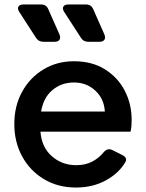

<svg xmlns="http://www.w3.org/2000/svg" viewBox="-20 -827 653 859"><path d="M320 12Q239 12 176.5 -25.5Q114 -63 79 -127.5Q44 -192 44 -272Q44 -353 79 -416.5Q114 -480 174.5 -516.5Q235 -553 311 -553Q392 -553 450 -516.5Q508 -480 538.5 -420.5Q569 -361 569 -291Q569 -278 568 -264Q567 -250 564 -238H161Q166 -169 211.5 -128.5Q257 -88 321 -88Q362 -88 392.5 -104Q423 -120 444 -146Q461 -166 482 -156L526 -134Q552 -121 541 -102Q512 -52 453.5 -20Q395 12 320 12ZM311 -458Q255 -458 214.5 -424Q174 -390 164 -328H449Q446 -385 406.5 -421.5Q367 -458 311 -458ZM175 -640Q152 -640 141 -658L66 -774Q57 -788 62.5 -797.5Q68 -807 85 -807H164Q187 -807 196 -786L246 -673Q252 -658 246 -649Q240 -640 224 -640ZM376 -640Q353 -640 342 -658L267 -774Q258 -788 263.5 -797.5Q269 -807 286 -807H365Q388 -807 397 -786L447 -673Q453 -658 447 -649Q441 -640 425 -640Z"/></svg>

Font: Pitagon Sans Text SemiBold
Style: Regular
Weight: 600
Designer: Travis Tran
Foundry: Pitagon
Version: Version 1.001; ttfautohint (v1.8.4.7-5d5b);gftools[0.9.26]